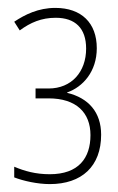

<svg xmlns="http://www.w3.org/2000/svg" viewBox="-20 -827 299 486"><path d="M106 -361C187 -361 236 -406 236 -486C236 -543 204 -579 150 -592V-593C190 -607 225 -646 225 -705C225 -769 186 -807 120 -807C77 -807 43 -790 16 -772L30 -750C57 -770 85 -782 121 -782C170 -782 198 -756 198 -704C198 -645 161 -603 103 -603H70V-578H103C173 -578 209 -542 209 -485C209 -427 179 -386 106 -386C70 -386 42 -394 16 -405V-378C39 -369 75 -361 106 -361Z"/></svg>

Font: Noto Sans Tamil ExtraCondensed Thin
Style: Regular
Weight: 100
Width: 2
Designer: Jelle Bosma - Monotype Design Team
Foundry: Monotype Imaging Inc.
Version: Version 2.004